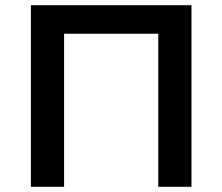

<svg xmlns="http://www.w3.org/2000/svg" viewBox="-20 -720 857 740"><path d="M99 0V-700H718V0H590V-622L620 -590H197L227 -622V0Z"/></svg>

Font: MOST Montserrat SemiBold
Style: Regular
Weight: 600
Designer: Julieta Ulanovsky
Foundry: Julieta Ulanovsky
Version: Version 8.000;March 11, 2024;FontCreator 15.0.0.2926 64-bit